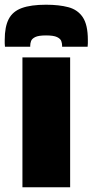

<svg xmlns="http://www.w3.org/2000/svg" viewBox="-69 -793 392 813"><path d="M26 0V-550H228V0ZM126 -773Q181 -773 220.5 -762.5Q260 -752 281.5 -720Q303 -688 303 -624Q303 -617 303 -609.5Q303 -602 302 -595H194Q194 -596 194 -597Q194 -598 194 -600Q194 -609 190.5 -619Q187 -629 172.5 -636Q158 -643 126 -643Q94 -643 80 -636Q66 -629 62.5 -619Q59 -609 59 -600Q59 -598 59 -597Q59 -596 59 -595H-48Q-49 -602 -49 -609.5Q-49 -617 -49 -624Q-49 -680 -32 -712.5Q-15 -745 23.5 -759Q62 -773 126 -773Z"/></svg>

Font: Georama SemiCondensed Black
Style: Regular
Weight: 900
Width: 4
Designer: Jean-Baptiste Levee
Foundry: Production Type
Version: Version 1.001